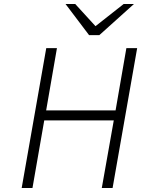

<svg xmlns="http://www.w3.org/2000/svg" viewBox="-20 -941 706 961"><path d="M88.5 0 211.5 -700H265L211 -388.5H558.5L612.5 -700H666.5L543.5 0H489.5L549.5 -338.5H201.5L142.5 0ZM426 -765 308 -921H356.5L458 -810L599 -921H650.5L477 -765Z"/></svg>

Font: Overpass ExtraLight
Style: Italic
Weight: 250
Italic angle: -10°
Designer: Delve Withrington, Dave Bailey, Thomas Jockin
Foundry: Delve Fonts LLC
Version: Version 4.000